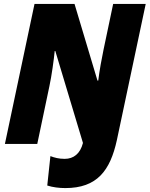

<svg xmlns="http://www.w3.org/2000/svg" viewBox="-20 -734 763 979"><path d="M313 225C475 225 542 136 576 -20L723 -714H557L508 -481C499 -438 487 -374 481 -323H477L360 -714H156L5 0H170L232 -295C243 -345 255 -432 259 -474H262L403 -5C389 50 355 76 310 76C280 76 258 70 237 62L221 212C249 221 282 225 313 225Z"/></svg>

Font: Noto Sans UI SemiCondensed Black
Style: Italic
Weight: 900
Width: 4
Italic angle: -372°
Designer: Monotype Design Team
Foundry: Monotype Imaging Inc.
Version: Version 1.901